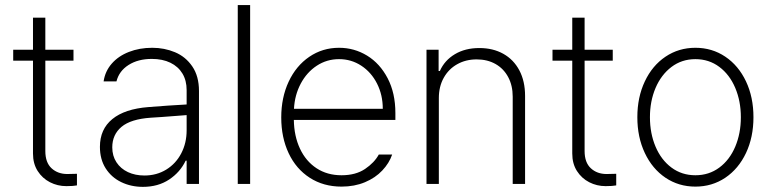

<svg xmlns="http://www.w3.org/2000/svg" viewBox="-20 -727 3045 759"><path d="M270.5 -487.3H159.2V-129.9Q159.2 -84.5 183.8 -61.8Q208.5 -39.1 246.1 -39.1L284.2 -40V5.9Q269.5 8.8 242.2 8.8Q207.5 8.8 177.5 -6.6Q147.5 -22 128.9 -51Q110.4 -80.1 110.4 -120.1V-487.3H32.2V-530.3H110.4V-657.2H159.2V-530.3H270.5Z M566.4 -303.7Q602.5 -306.6 645.5 -309.6Q688.5 -312.5 717.8 -314V-371.1Q717.8 -408.7 701.2 -436.3Q684.6 -463.9 653.6 -479Q622.6 -494.1 580.1 -494.1Q525.9 -494.1 488.3 -470.2Q450.7 -446.3 440.4 -405.3H389.6Q395.5 -445.3 421.6 -475.3Q447.8 -505.4 489.5 -521.7Q531.2 -538.1 582 -538.1Q629.9 -538.1 671.9 -520.5Q713.9 -502.9 740.2 -464.4Q766.6 -425.8 766.6 -367.2V0H717.8V-91.8H713.9Q692.4 -46.4 648.7 -17.3Q605 11.7 544.9 11.7Q498 11.7 459.2 -7.1Q420.4 -25.9 397.7 -61.5Q375 -97.2 375 -146.5Q375 -216.3 424.1 -256.3Q473.1 -296.4 566.4 -303.7ZM550.8 -33.2Q599.1 -33.2 637.2 -56.6Q675.3 -80.1 696.5 -120.8Q717.8 -161.6 717.8 -211.9V-272L685.5 -269.5Q606 -263.2 576.2 -261.7Q497.1 -256.3 460.4 -225.6Q423.8 -194.8 423.8 -144.5Q423.8 -110.8 440.4 -85.4Q457 -60.1 485.8 -46.6Q514.6 -33.2 550.8 -33.2Z M968.8 0H919.9V-707H968.8Z M1091.8 -262.7Q1091.8 -341.3 1121.1 -404.1Q1150.4 -466.8 1202.6 -502.4Q1254.9 -538.1 1320.3 -538.1Q1380.4 -538.1 1431.2 -507.1Q1481.9 -476.1 1512.5 -417.5Q1543 -358.9 1543 -280.3V-252.9H1141.6Q1142.6 -189 1165.8 -139.4Q1189 -89.8 1231.2 -62Q1273.4 -34.2 1330.1 -34.2Q1386.2 -34.2 1423.1 -59.1Q1460 -84 1477.5 -116.2H1530.3Q1518.6 -82 1491.2 -53Q1463.9 -23.9 1422.6 -6.6Q1381.3 10.7 1330.1 10.7Q1258.8 10.7 1204.6 -24.2Q1150.4 -59.1 1121.1 -121.3Q1091.8 -183.6 1091.8 -262.7ZM1493.2 -296.9Q1493.2 -351.6 1470.5 -396.5Q1447.8 -441.4 1408.2 -467.3Q1368.7 -493.2 1320.3 -493.2Q1272 -493.2 1232.4 -467.3Q1192.9 -441.4 1168.9 -396.5Q1145 -351.6 1142.1 -296.9Z M1714.8 0H1666V-530.3H1713.9V-446.3H1718.8Q1737.3 -488.3 1778.1 -512.7Q1818.8 -537.1 1875 -537.1Q1928.7 -537.1 1969.5 -514.4Q2010.3 -491.7 2033 -449Q2055.7 -406.2 2055.7 -347.7V0H2006.8V-344.7Q2006.8 -388.7 1989 -422.1Q1971.2 -455.6 1939 -473.9Q1906.7 -492.2 1864.3 -492.2Q1821.3 -492.2 1787.4 -473.1Q1753.4 -454.1 1734.1 -419.4Q1714.8 -384.8 1714.8 -339.8Z M2402.3 -487.3H2291V-129.9Q2291 -84.5 2315.7 -61.8Q2340.3 -39.1 2377.9 -39.1L2416 -40V5.9Q2401.4 8.8 2374 8.8Q2339.4 8.8 2309.3 -6.6Q2279.3 -22 2260.7 -51Q2242.2 -80.1 2242.2 -120.1V-487.3H2164.1V-530.3H2242.2V-657.2H2291V-530.3H2402.3Z M2499.5 -263.7Q2499.5 -342.8 2529.1 -405.3Q2558.6 -467.8 2610.8 -502.9Q2663.1 -538.1 2729 -538.1Q2794.9 -538.1 2847.2 -502.9Q2899.4 -467.8 2929 -405.3Q2958.5 -342.8 2958.5 -263.7Q2958.5 -184.6 2929 -122.1Q2899.4 -59.6 2847.2 -24.4Q2794.9 10.7 2729 10.7Q2663.1 10.7 2610.8 -24.4Q2558.6 -59.6 2529.1 -122.1Q2499.5 -184.6 2499.5 -263.7ZM2908.7 -263.7Q2908.7 -327.1 2886.5 -379.6Q2864.3 -432.1 2823.5 -462.6Q2782.7 -493.2 2729 -493.2Q2675.3 -493.2 2634.5 -462.4Q2593.8 -431.6 2571.5 -379.4Q2549.3 -327.1 2549.3 -263.7Q2549.3 -199.7 2571.5 -147.2Q2593.8 -94.7 2634.5 -64.5Q2675.3 -34.2 2729 -34.2Q2782.7 -34.2 2823.5 -64.5Q2864.3 -94.7 2886.5 -147.2Q2908.7 -199.7 2908.7 -263.7Z"/></svg>

Font: Pretendard JP ExtraLight
Style: Regular
Weight: 200
Designer: Base glyphs from Inter by Rasmus Andersson; Hangeul glyphs from Noto Sans CJK(Source Han Sans) by Jang Soo-young and Kan
Foundry: Kil Hyung-jin
Version: Version 1.309